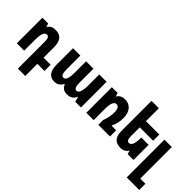

<svg xmlns="http://www.w3.org/2000/svg" viewBox="15 -1598 2675 2675"><g transform="rotate(45 1352.0 -260.5)"><path d="M313 239H458V0H598V-122H458V-335Q458 -515 305 -515Q221 -515 186 -453H183L167 -504H53V0H198V-221Q198 -383 265 -383Q313 -383 313 -299Z M798 10Q883 10 921 -67H931Q943 -35 971 -12.5Q999 10 1048 10Q1147 10 1179 -72H1187L1204 0H1317V-505H1172V-290Q1172 -119 1106 -119Q1058 -119 1058 -237V-505H913V-276Q913 -119 849 -119Q800 -119 800 -235V-505H655V-188Q655 10 798 10Z M1797 -122Q1818 -166 1829.5 -212Q1841 -258 1841 -314Q1841 -407 1796 -461Q1751 -515 1674 -515Q1590 -515 1555 -453H1552L1536 -504H1422V0H1567V-221Q1567 -383 1635 -383Q1696 -383 1696 -277Q1696 -191 1659 -94V0H1889V-122Z M2219 -52H2222L2237 0H2352V-298H2207V-284Q2207 -122 2139 -122Q2092 -122 2092 -206V-383H2356V-505H2092V-760H1947V-170Q1947 10 2099 10Q2184 10 2219 -52Z M2457 239V-505H2602V117H2704V239Z"/></g></svg>

Font: Noto Sans Armenian ExtraCondensed Extra
Style: Regular
Weight: 800
Width: 3
Designer: Monotype Design Team
Foundry: Monotype Imaging Inc.
Version: Version 1.901